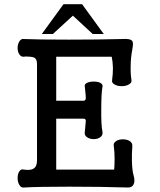

<svg xmlns="http://www.w3.org/2000/svg" viewBox="-20 -877 748 899"><path d="M227.5 -717.8 321.3 -803.7 414.1 -717.8H465.8L364.3 -857.4H277.3L175.8 -717.8ZM153.3 -577.1V-126Q153.3 -97.7 137.7 -87.9Q123 -78.1 91.8 -83Q78.1 -86.9 70.3 -74.2Q62.5 -62.5 62.5 -43Q62.5 -24.4 70.3 -11.7Q78.1 2.9 91.8 1Q156.2 -2.9 304.7 -2.9Q454.1 -2.9 580.1 1Q598.6 1 605.5 -13.7Q613.3 -28.3 605.5 -55.7Q598.6 -80.1 597.7 -123Q596.7 -151.4 599.6 -193.4Q600.6 -208 586.9 -216.8Q574.2 -224.6 555.7 -224.6Q536.1 -224.6 524.4 -216.8Q509.8 -208 512.7 -193.4Q516.6 -165 516.6 -133.8Q516.6 -107.4 514.6 -83H243.2V-321.3H372.1Q380.9 -321.3 381.8 -311.5Q381.8 -303.7 378.9 -278.3L377 -258.8Q374 -243.2 387.7 -234.4Q400.4 -225.6 418.9 -225.6Q437.5 -225.6 449.2 -234.4Q461.9 -243.2 460 -258.8Q453.1 -291 454.1 -365.2Q454.1 -440.4 460 -471.7Q461.9 -482.4 449.2 -489.3Q437.5 -495.1 418.9 -495.1Q400.4 -495.1 387.7 -489.3Q374 -482.4 377 -471.7L378.9 -454.1Q381.8 -426.8 381.8 -418Q380.9 -405.3 372.1 -405.3H243.2V-611.3H502.9Q507.8 -590.8 508.8 -559.6Q508.8 -529.3 504.9 -502Q502 -489.3 516.6 -481.4Q529.3 -473.6 549.8 -473.6Q569.3 -473.6 583 -481.4Q597.7 -489.3 595.7 -502Q590.8 -530.3 591.8 -566.4Q591.8 -605.5 599.6 -645.5V-646.5Q605.5 -676.8 599.6 -684.6Q590.8 -697.3 550.8 -694.3Q446.3 -691.4 301.8 -691.4Q156.2 -691.4 91.8 -694.3Q78.1 -696.3 70.3 -682.6Q62.5 -669.9 62.5 -652.3Q62.5 -634.8 70.3 -623Q78.1 -610.4 91.8 -611.3L97.7 -612.3Q129.9 -612.3 139.6 -607.4Q153.3 -601.6 153.3 -577.1Z"/></svg>

Font: Gungsuh
Style: Regular
Weight: 400
Version: Version 2.21